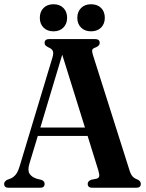

<svg xmlns="http://www.w3.org/2000/svg" viewBox="-20 -884 686 904"><path d="M190 -18.5Q190 0 169.5 0H20Q-0.5 0 -0.5 -18.5Q-0.5 -29 13 -37L30 -43.5Q43.5 -49 54.5 -62.5Q65.5 -76 74.5 -108L227 -613.5Q233 -633.5 228.8 -643.8Q224.5 -654 210 -660Q200 -665 195 -669.5Q190 -674 190 -681.5Q190 -700 211.5 -700H428Q449.5 -700 449.5 -681.5Q449.5 -668.5 430 -660.5Q417.5 -656.5 414.8 -650Q412 -643.5 417 -627L588.5 -86Q595 -63.5 603.8 -53.8Q612.5 -44 627 -39Q643 -31.5 643 -18.5Q643 0 622 0H414Q393 0 393 -18.5Q393 -31 409 -37.5L434 -42.5Q444.5 -45 446.8 -53.5Q449 -62 443 -81.5L392.5 -244H158L118.5 -113.5Q109 -82 119.2 -66Q129.5 -50 153 -42.5L175 -37Q190 -31.5 190 -18.5ZM170 -283.5H380L273 -626.5ZM232 -736.5Q202.5 -736.5 185 -754Q167.5 -771.5 167.5 -800Q167.5 -829 185 -846.5Q202.5 -864 232 -864Q261 -864 278.5 -846.5Q296 -829 296 -800Q296 -772 278.5 -754.2Q261 -736.5 232 -736.5ZM408.5 -736.5Q379.5 -736.5 361.8 -754Q344 -771.5 344 -800Q344 -829 361.8 -846.5Q379.5 -864 408.5 -864Q438.5 -864 456 -846.5Q473.5 -829 473.5 -800Q473.5 -772 456 -754.2Q438.5 -736.5 408.5 -736.5Z"/></svg>

Font: Fraunces 144pt Soft SemiBold
Style: Regular
Weight: 600
Version: Version 1.000;[b76b70a41]